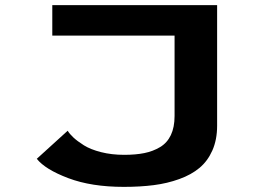

<svg xmlns="http://www.w3.org/2000/svg" viewBox="-20 -720 1090 749"><path d="M827 -700V-229.5Q827 -175 808.5 -133.2Q790 -91.5 758.2 -65Q726.5 -38.5 679.5 -21.5Q632.5 -4.5 580 2.2Q527.5 9 463 9Q336.5 9 246.5 -25Q156.5 -59 123.5 -100.5L244 -210Q251.5 -197.5 266.5 -183.5Q281.5 -169.5 307.2 -153.2Q333 -137 374.2 -126.5Q415.5 -116 464.5 -116Q509.5 -116 543 -122.8Q576.5 -129.5 604.2 -146Q632 -162.5 646.5 -193Q661 -223.5 661 -267.5V-581H184V-700Z"/></svg>

Font: League Mono Extended SemiBold
Style: Regular
Weight: 600
Width: 9
Designer: Tyler Finck
Foundry: The League of Moveable Type / Tyler Finck
Version: Version 2.210